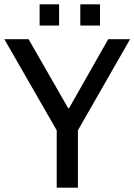

<svg xmlns="http://www.w3.org/2000/svg" viewBox="-25 -867 621 887"><path d="M248 -749H158V-847H248ZM437 -749H346V-847H437ZM335 -265V0H237V-265L-5 -686H107L290 -367H294L475 -686H576Z"/></svg>

Font: Chivo
Style: Regular
Weight: 400
Designer: Hector Gatti
Foundry: Omnibus-Type
Version: Version 1.003